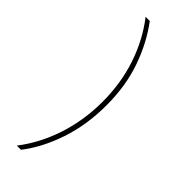

<svg xmlns="http://www.w3.org/2000/svg" viewBox="-301 -817 977 977"><g transform="rotate(45 187.5 -328.5)"><path d="M81 135Q154 40 193 -79Q232 -198 232 -332Q232 -464 193 -581Q154 -698 81 -792H111Q178 -703 218.5 -588Q259 -473 259 -333Q259 -192 218.5 -71.5Q178 49 111 135Z"/></g></svg>

Font: Noto Sans Bengali Thin
Style: Regular
Weight: 100
Designer: Jelle Bosma - Monotype Design Team
Foundry: Monotype Imaging Inc.
Version: Version 2.003; ttfautohint (v1.8.4.7-5d5b)